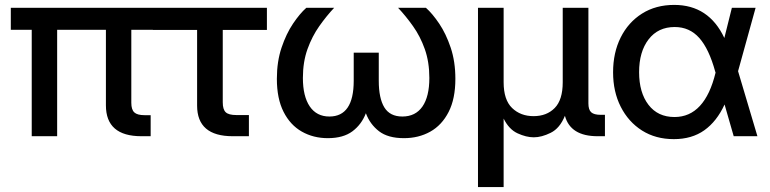

<svg xmlns="http://www.w3.org/2000/svg" viewBox="-20 -547 3091 771"><path d="M547.9 0Q405.3 0 405.3 -124V-427.2H209.5V0H107.4V-427.2H23.4V-515.6H599.1V-427.2H507.3V-134.3Q507.3 -106.9 519.3 -95.7Q531.2 -84.5 560.5 -84.5H585V0Z M914.6 0Q771.5 0 771.5 -123V-426.8H593.8V-515.6H1051.8V-426.8H874.5V-136.2Q874.5 -107.4 886.5 -96.2Q898.4 -85 929.2 -85H979.5V0Z M1296.4 7.8Q1238.3 7.8 1191.9 -18.6Q1145.5 -44.9 1118.7 -97.9Q1091.8 -150.9 1091.8 -230.5Q1091.8 -299.8 1110.6 -355.7Q1129.4 -411.6 1156.7 -452.1Q1184.1 -492.7 1210 -515.6H1321.8Q1291 -482.9 1262.2 -442.1Q1233.4 -401.4 1214.8 -349.9Q1196.3 -298.3 1196.3 -233.9Q1196.3 -160.2 1223.9 -119.6Q1251.5 -79.1 1302.7 -79.1Q1400.4 -79.1 1400.4 -222.7V-335.4H1501V-222.7Q1501 -152.3 1523.4 -115.7Q1545.9 -79.1 1595.7 -79.1Q1648.4 -79.1 1676.3 -119.1Q1704.1 -159.2 1704.1 -233.9Q1704.1 -298.3 1685.8 -349.9Q1667.5 -401.4 1638.4 -442.1Q1609.4 -482.9 1578.6 -515.6H1690.4Q1716.3 -492.7 1743.7 -452.1Q1771 -411.6 1789.8 -355.7Q1808.6 -299.8 1808.6 -230.5Q1808.6 -150.4 1781.5 -97.4Q1754.4 -44.4 1707.8 -18.3Q1661.1 7.8 1602.1 7.8Q1538.1 7.8 1502 -20Q1465.8 -47.9 1449.2 -92.3Q1432.1 -47.4 1395.3 -19.8Q1358.4 7.8 1296.4 7.8Z M1899.4 204.1V-515.6H2002.4V-216.8Q2002.4 -146 2036.4 -113.3Q2070.3 -80.6 2122.6 -80.6Q2175.3 -80.6 2207.5 -113.3Q2239.7 -146 2239.7 -216.8V-515.6H2342.8V-131.8Q2342.8 -106.4 2354 -96.2Q2365.2 -85.9 2392.6 -85.9H2409.2V0H2379.9Q2270.5 0 2248.5 -82Q2228 -31.7 2191.4 -13.7Q2154.8 4.4 2123.5 4.4Q2093.3 4.4 2058.6 -11.5Q2023.9 -27.3 2002.4 -70.8V204.1Z M2686 11.7Q2612.8 11.7 2558.1 -22.9Q2503.4 -57.6 2472.7 -118.2Q2441.9 -178.7 2441.9 -256.8Q2441.9 -335.4 2472.4 -396.5Q2502.9 -457.5 2558.1 -492.4Q2613.3 -527.3 2687.5 -527.3Q2826.2 -527.3 2888.7 -394.5L2918.9 -515.6H3014.2L2943.8 -261.2L3021.5 0H2926.3L2889.6 -127.4Q2858.4 -59.6 2808.3 -23.9Q2758.3 11.7 2686 11.7ZM2853.5 -255.4 2852.1 -259.3Q2827.1 -350.6 2788.1 -394.5Q2749 -438.5 2689.5 -438.5Q2622.6 -438.5 2584.5 -388.9Q2546.4 -339.4 2546.4 -257.3Q2546.4 -175.3 2584 -126.2Q2621.6 -77.1 2688.5 -77.1Q2810.1 -77.1 2853.5 -255.4Z"/></svg>

Font: Inter Display Medium
Style: Regular
Weight: 500
Designer: Rasmus Andersson
Foundry: rsms
Version: Version 4.001;git-9221beed3